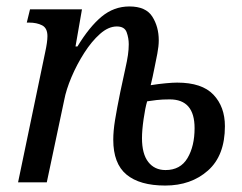

<svg xmlns="http://www.w3.org/2000/svg" viewBox="-20 -565 749 595"><path d="M492 10Q413 10 372 -24Q331 -58 331 -132Q331 -159 336.5 -193Q342 -227 353 -281Q362 -324 368 -350.5Q374 -377 376.5 -394.5Q379 -412 379 -428Q379 -447 372.5 -465Q366 -483 342 -483Q316 -483 290 -460Q264 -437 241 -401Q218 -365 201.5 -326Q185 -287 179 -255L125 0H36L120 -403Q127 -435 127 -453Q127 -478 110.5 -486.5Q94 -495 70 -495H63L73 -536H234L214 -421H220Q257 -482 295 -513.5Q333 -545 381 -545Q432 -545 452 -513.5Q472 -482 472 -440Q472 -422 467.5 -398.5Q463 -375 459 -356Q456 -340 453 -327Q450 -314 447 -301Q472 -305 494 -307Q516 -309 529 -309Q606 -309 641.5 -271.5Q677 -234 677 -174Q677 -83 624.5 -36.5Q572 10 492 10ZM493 -38Q539 -38 561 -75Q583 -112 583 -168Q583 -257 506 -257Q483 -257 465.5 -255Q448 -253 436 -251Q430 -231 425 -196Q420 -161 420 -137Q420 -88 439.5 -63Q459 -38 493 -38Z"/></svg>

Font: Noto Serif Condensed
Style: Italic
Weight: 400
Width: 3
Italic angle: -12°
Designer: Monotype Design Team
Foundry: Monotype Imaging Inc.
Version: Version 2.014; ttfautohint (v1.8.4.7-5d5b)